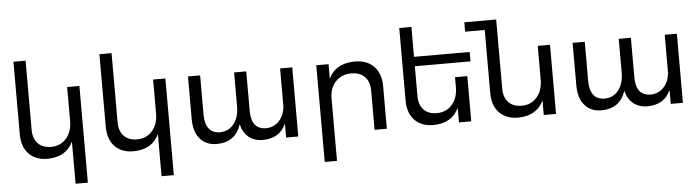

<svg xmlns="http://www.w3.org/2000/svg" viewBox="-54 -1005 5339 1464"><g transform="rotate(-5 2615.5 -273.0)"><path d="M472 -529H566V211H472V-112Q420 1 277 3Q185 3 133 -51.5Q81 -106 81 -202V-757H174V-227Q174 -160 210.5 -122.5Q247 -85 311 -85Q385 -86 428.5 -137.5Q472 -189 472 -269Z M1130 -529H1224V211H1130V-112Q1078 1 935 3Q843 3 791 -51.5Q739 -106 739 -202V-757H832V-227Q832 -160 868.5 -122.5Q905 -85 969 -85Q1043 -86 1086.5 -137.5Q1130 -189 1130 -269Z M2102 -529H2195V0H2102V-107Q2055 1 1926 3Q1860 3 1816.5 -32Q1773 -67 1758 -131Q1715 1 1573 3Q1490 3 1443.5 -51.5Q1397 -106 1397 -202V-529H1490V-227Q1490 -158 1519 -121Q1548 -84 1605 -84Q1672 -86 1711 -137Q1750 -188 1750 -268V-529H1843V-227Q1843 -84 1958 -84Q2017 -86 2055.5 -127Q2094 -168 2102 -234Z M2673 -532Q2767 -532 2820 -477Q2873 -422 2873 -327V0H2779V-302Q2779 -369 2741.5 -406.5Q2704 -444 2638 -444Q2567 -443 2523 -399Q2479 -355 2473 -283V211H2379V-529H2473V-419Q2526 -530 2673 -532Z M3553 -456H3127V-227Q3127 -160 3163.5 -122.5Q3200 -85 3264 -85Q3338 -86 3381.5 -137.5Q3425 -189 3425 -269V-346H3519V0H3425V-112Q3373 1 3230 3Q3138 3 3086 -51.5Q3034 -106 3034 -202V-757H3127V-528H3553Z M4074 -529H4168V0H4074V-112Q4022 1 3879 3Q3787 3 3734.5 -51.5Q3682 -106 3682 -202V-685H3532V-757H3776V-227Q3776 -160 3812.5 -122.5Q3849 -85 3913 -85Q3987 -86 4030.5 -137.5Q4074 -189 4074 -269Z M5046 -529H5139V0H5046V-107Q4999 1 4870 3Q4804 3 4760.5 -32Q4717 -67 4702 -131Q4659 1 4517 3Q4434 3 4387.5 -51.5Q4341 -106 4341 -202V-529H4434V-227Q4434 -158 4463 -121Q4492 -84 4549 -84Q4616 -86 4655 -137Q4694 -188 4694 -268V-529H4787V-227Q4787 -84 4902 -84Q4961 -86 4999.5 -127Q5038 -168 5046 -234Z"/></g></svg>

Font: Montserrat arm
Style: Regular
Weight: 400
Designer: Julieta Ulanovsky
Foundry: Julieta Ulanovsky
Version: Version 6.000;PS 006.000;hotconv 1.0.88;makeotf.lib2.5.64775